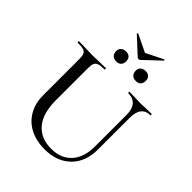

<svg xmlns="http://www.w3.org/2000/svg" viewBox="-257 -1063 1215 1215"><g transform="rotate(45 350.0 -456.0)"><path d="M483 -613Q480 -613 480 -619Q480 -625 483 -625L528 -624Q564 -622 585 -622Q603 -622 637 -624L680 -625Q682 -625 682 -619Q682 -613 680 -613Q640 -613 619.5 -587Q599 -561 599 -510V-227Q599 -115 533.5 -51Q468 13 359 13Q285 13 229 -15.5Q173 -44 142 -97.5Q111 -151 111 -223V-544Q111 -574 105 -588Q99 -602 82.5 -607.5Q66 -613 30 -613Q27 -613 27 -619Q27 -625 30 -625L80 -624Q124 -622 150 -622Q179 -622 221 -624L270 -625Q273 -625 273 -619Q273 -613 270 -613Q235 -613 218.5 -607Q202 -601 196 -586.5Q190 -572 190 -542V-258Q190 -140 241.5 -79.5Q293 -19 386 -19Q473 -19 522.5 -73.5Q572 -128 572 -226V-510Q572 -560 549 -586.5Q526 -613 483 -613ZM254 -918Q254 -920 256.5 -922.5Q259 -925 261 -924L377 -868L491 -925H492Q495 -925 497 -922.5Q499 -920 496 -918L387 -815Q383 -811 376 -811Q369 -811 365 -815L255 -917Q255 -917 254.5 -917.5Q254 -918 254 -918ZM240 -747Q240 -767 252.5 -778.5Q265 -790 287 -790Q308 -790 319.5 -778.5Q331 -767 331 -747Q331 -725 319.5 -713Q308 -701 287 -701Q265 -701 252.5 -713Q240 -725 240 -747ZM415 -747Q415 -767 427.5 -778.5Q440 -790 462 -790Q483 -790 494.5 -778.5Q506 -767 506 -747Q506 -725 494.5 -713Q483 -701 462 -701Q440 -701 427.5 -713Q415 -725 415 -747Z"/></g></svg>

Font: Cormorant SC Medium
Style: Regular
Weight: 500
Designer: Christian Thalmann (Catharsis Fonts)
Foundry: Catharsis Fonts
Version: Version 4.000